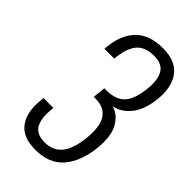

<svg xmlns="http://www.w3.org/2000/svg" viewBox="-251 -894 981 981"><g transform="rotate(45 239.5 -403.5)"><path d="M214.8 10.3Q123.5 10.3 85 -42Q53.7 -83.5 53.7 -151.4Q53.7 -168.5 55.7 -187L57.6 -206.5H128.9Q128.9 -205.1 127.9 -198.5Q127 -191.9 127 -190.4Q125.5 -174.8 125.5 -160.6Q125.5 -113.3 142.1 -85.9Q163.6 -50.3 221.7 -50.3Q280.3 -50.3 314 -90.3Q347.7 -130.4 357.4 -220.2Q359.4 -241.2 359.4 -259.3Q359.4 -388.7 254.4 -392.1Q252.4 -392.6 234.4 -392.6L241.7 -461.4H260.7Q326.7 -462.4 358.6 -498.8Q390.6 -535.2 398.9 -616.2Q400.9 -633.3 400.9 -648.9Q400.9 -693.4 384.8 -721.7Q363.3 -758.8 303.7 -758.8Q242.7 -758.8 211.4 -724.9Q180.2 -690.9 171.9 -618.2Q171.9 -613.3 170.4 -604.5H99.1L101.1 -623Q110.8 -715.8 161.6 -767.1Q212.4 -818.4 309.6 -818.4Q401.4 -818.4 442.4 -763.7Q475.1 -719.7 475.1 -650.4Q475.1 -633.8 473.1 -615.7Q464.8 -533.7 428.5 -486.1Q392.1 -438.5 337.9 -426.3Q386.2 -412.1 414.1 -361.3Q434.6 -323.7 434.6 -264.2Q434.6 -243.7 432.1 -221.2Q420.4 -112.8 367.4 -51.3Q314.5 10.3 214.8 10.3Z"/></g></svg>

Font: Oswald
Style: Light
Weight: 300
Designer: Vernon Adams
Foundry: Vernon Adams
Version: 3.0; ttfautohint (v0.95.6-bc232) -l 8 -r 50 -G 200 -x 0 -w "